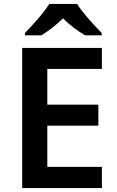

<svg xmlns="http://www.w3.org/2000/svg" viewBox="-20 -958 598 978"><path d="M373 -938H231C204 -893 144 -828 107 -790V-778H191C226 -800 266 -829 301 -865C336 -829 378 -799 413 -778H498V-790C462 -827 400 -893 373 -938ZM499 0V-108H221V-318H481V-425H221V-607H499V-714H93V0Z"/></svg>

Font: Noto Sans Bengali SemiBold
Style: Regular
Weight: 600
Designer: Jelle Bosma - Monotype Design Team
Foundry: Monotype Imaging Inc.
Version: Version 2.003